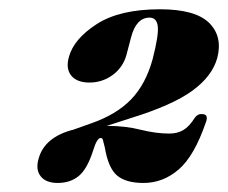

<svg xmlns="http://www.w3.org/2000/svg" viewBox="-20 -734 492 414"><path d="M63 -391Q75.5 -438.5 138.5 -454.5L176.5 -468Q231 -487 262.5 -519.5Q294 -552 309 -606Q322.5 -658.5 320.2 -677.2Q318 -696 302.5 -696Q273.5 -696 262.5 -653L252.5 -615Q245 -588.5 222.8 -572.2Q200.5 -556 173 -556Q146 -556 133.8 -570.8Q121.5 -585.5 128.5 -611Q139 -650 188.5 -682Q238 -714 325 -714Q401 -714 430.8 -684.8Q460.5 -655.5 448.5 -609Q437.5 -569.5 394.5 -538.2Q351.5 -507 262.5 -479.5L210 -462.5H213.5Q250.5 -462.5 283.5 -454.2Q316.5 -446 345 -446Q362.5 -446 375.2 -453.5Q388 -461 400 -480Q406.5 -489 415.5 -488Q430.5 -488 424 -470.5Q399 -397.5 365.2 -368.5Q331.5 -339.5 289.5 -339.5Q251.5 -339.5 232.5 -355.5Q213.5 -371.5 206 -416Q203 -427 202 -431.8Q201 -436.5 197 -436.5Q189 -436.5 180.5 -408.5Q168 -369.5 149.8 -354.5Q131.5 -339.5 104.5 -339.5Q79 -339.5 67.8 -353.8Q56.5 -368 63 -391Z"/></svg>

Font: Fraunces 72pt Black
Style: Italic
Weight: 900
Italic angle: -16°
Version: Version 1.000;[b76b70a41]